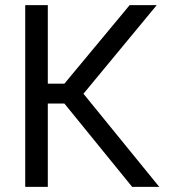

<svg xmlns="http://www.w3.org/2000/svg" viewBox="-20 -727 657 747"><path d="M230.5 -324.2 494.1 0H599.6L304.7 -362.3L589.8 -707H484.4L230.5 -401.4H166V-707H78.1V0H166V-324.2Z"/></svg>

Font: Pretendard Variable
Style: Regular
Weight: 400
Designer: Base glyphs from Inter by Rasmus Andersson; Hangeul glyphs from Noto Sans CJK(Source Han Sans) by Jang Soo-young and Kan
Foundry: Kil Hyung-jin
Version: Version 1.309;Glyphs 3.2 (3225)